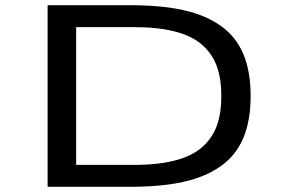

<svg xmlns="http://www.w3.org/2000/svg" viewBox="-20 -720 1090 740"><path d="M163.5 0V-700H481.5Q600.5 -700 685.8 -681.2Q771 -662.5 830 -621Q889 -579.5 917.5 -512.5Q946 -445.5 946 -350Q946 -254.5 917.5 -187.5Q889 -120.5 830 -79Q771 -37.5 685.8 -18.8Q600.5 0 481.5 0ZM273.5 -84.5H494.5Q590 -84.5 656.2 -102Q722.5 -119.5 761 -154.5Q799.5 -189.5 816.2 -237Q833 -284.5 833 -350Q833 -415.5 816.2 -463Q799.5 -510.5 761 -545.5Q722.5 -580.5 656.2 -598Q590 -615.5 494.5 -615.5H273.5Z"/></svg>

Font: League Mono Extended
Style: Regular
Weight: 400
Width: 9
Designer: Tyler Finck
Foundry: The League of Moveable Type / Tyler Finck
Version: Version 2.210